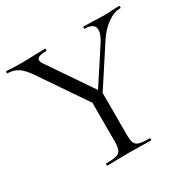

<svg xmlns="http://www.w3.org/2000/svg" viewBox="-146 -765 904 906"><g transform="rotate(-30 306.0 -312.5)"><path d="M473 -577Q473 -613 419 -613Q417 -613 417 -619Q417 -625 419 -625L466 -624Q504 -622 536 -622Q553 -622 577 -624L614 -625Q616 -625 616 -619Q616 -613 614 -613Q578 -613 541 -586.5Q504 -560 475 -514L318 -273L301 -288L451 -518Q473 -553 473 -577ZM-1 -613Q-4 -613 -4 -619Q-4 -625 -1 -625Q11 -625 35 -623L70 -622Q104 -622 156 -624L210 -625Q212 -625 212 -619Q212 -613 210 -613Q158 -613 158 -592Q158 -581 168 -568L339 -317L290 -272L110 -536Q82 -579 57 -596Q32 -613 -1 -613ZM341 -319V-81Q341 -50 347 -36Q353 -22 370.5 -17Q388 -12 426 -12Q429 -12 429 -6Q429 0 426 0Q395 0 378 -1L308 -2L239 -1Q221 0 190 0Q187 0 187 -6Q187 -12 190 -12Q228 -12 245.5 -17Q263 -22 269.5 -36.5Q276 -51 276 -81V-310Z"/></g></svg>

Font: Cormorant
Style: Regular
Weight: 400
Designer: Christian Thalmann (Catharsis Fonts)
Foundry: Catharsis Fonts
Version: Version 4.000